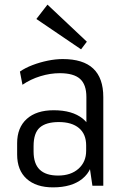

<svg xmlns="http://www.w3.org/2000/svg" viewBox="-20 -802 539 829"><path d="M353 -177V-383Q353 -437 325.5 -461.5Q298 -486 238 -486Q197 -486 154.5 -473Q112 -460 77 -436L66 -493Q89 -509 120.5 -521Q152 -533 186 -540Q220 -547 251 -547Q339 -547 382.5 -506Q426 -465 426 -383V0H379ZM209 7Q136 7 95 -30Q54 -67 54 -135V-184Q54 -251 95.5 -288.5Q137 -326 212 -326Q292 -326 337 -290Q382 -254 382 -187V-136Q382 -68 336 -30.5Q290 7 209 7ZM231 -44Q286 -44 319 -73.5Q352 -103 352 -151V-174Q352 -223 321 -249Q290 -275 234 -275Q179 -275 152 -251.5Q125 -228 125 -171V-148Q125 -95 151.5 -69.5Q178 -44 231 -44ZM355 -622 330 -589 137 -720 185 -782Z"/></svg>

Font: Pathway Extreme SemiCondensed Light
Style: Regular
Weight: 300
Width: 4
Version: Version 1.001;gftools[0.9.26]